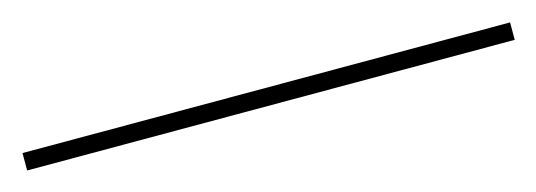

<svg xmlns="http://www.w3.org/2000/svg" viewBox="-20 -7 595 213"><g transform="rotate(-15 278.0 100.0)"><path d="M-2 110V90H558V110Z"/></g></svg>

Font: Mplus 1p Thin
Style: Regular
Weight: 250
Version: Version 1.061